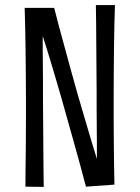

<svg xmlns="http://www.w3.org/2000/svg" viewBox="-20 -735 549 755"><path d="M77 -704H193Q201 -671 212 -631Q223 -591 235 -546.5Q247 -502 260 -455Q273 -408 286 -362Q301 -312 314.5 -265Q328 -218 340 -178.5Q352 -139 361 -110Q361 -140 361 -172Q361 -204 360.5 -237Q360 -270 360 -304.5Q360 -339 360 -374Q360 -406 359.5 -439.5Q359 -473 359 -507Q359 -541 358.5 -575.5Q358 -610 358 -645Q358 -680 357 -715H432Q431 -684 430 -645Q429 -606 428.5 -561.5Q428 -517 427.5 -468Q427 -419 427 -369Q427 -321 427 -273Q427 -225 427.5 -178.5Q428 -132 428.5 -89Q429 -46 430 -9L318 -1Q308 -39 296.5 -81.5Q285 -124 272 -170Q259 -216 246 -262.5Q233 -309 220 -355Q210 -389 200.5 -421.5Q191 -454 182 -484Q173 -514 164.5 -541.5Q156 -569 148 -593Q148 -569 148 -540.5Q148 -512 148.5 -480.5Q149 -449 149 -414Q149 -379 149 -342Q149 -311 149.5 -278.5Q150 -246 150 -212Q150 -178 150.5 -143Q151 -108 151 -72Q151 -36 152 0L80 -1Q80 -35 80.5 -75Q81 -115 81.5 -160Q82 -205 82 -253Q82 -301 82 -349Q82 -399 81.5 -447.5Q81 -496 80.5 -542Q80 -588 79 -629Q78 -670 77 -704Z"/></svg>

Font: Truculenta
Style: Regular
Weight: 400
Designer: Ivan Castro, Eva Sanz & Omnibus-Type Team
Foundry: Omnibus-Type
Version: Version 1.002